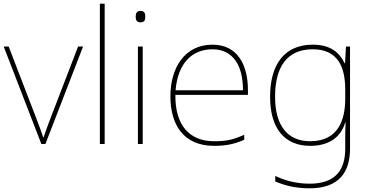

<svg xmlns="http://www.w3.org/2000/svg" viewBox="-20 -780 2007 1040"><path d="M204 0H226L430 -528H403L253 -138C236 -95 228 -69 216 -36H214C203 -69 194 -95 177 -138L27 -528H0Z M547 0V-760H521V0Z M740 -721C720 -721 715 -706 715 -690C715 -673 720 -659 740 -659C764 -659 767 -673 767 -690C767 -706 764 -721 740 -721ZM753 -528H727V0H753Z M1131 -538C977 -538 903 -408 903 -259C903 -104 974 10 1140 10C1204 10 1252 0 1303 -23V-50C1241 -22 1204 -15 1140 -15C1003 -15 928 -105 930 -266H1323V-291C1323 -430 1266 -538 1131 -538ZM1131 -513C1243 -513 1297 -423 1296 -291H931C943 -436 1019 -513 1131 -513Z M1674 -538C1520 -538 1443 -430 1443 -256C1443 -81 1524 10 1660 10C1759 10 1826 -34 1850 -117H1852C1850 -78 1850 -56 1850 -17V25C1850 140 1798 215 1657 215C1582 215 1519 196 1471 173V203C1519 223 1576 240 1657 240C1817 240 1876 152 1876 25V-528H1854L1849 -437H1847C1819 -495 1771 -538 1674 -538ZM1674 -513C1809 -513 1850 -419 1850 -294V-246C1850 -136 1816 -15 1660 -15C1538 -15 1470 -99 1470 -256C1470 -417 1534 -513 1674 -513Z"/></svg>

Font: Noto Sans Malayalam Thin
Style: Regular
Weight: 100
Designer: Jelle Bosma - Monotype Design Team
Foundry: Monotype Imaging Inc.
Version: Version 2.104